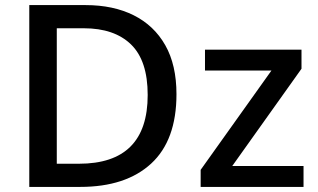

<svg xmlns="http://www.w3.org/2000/svg" viewBox="-20 -734 1248 754"><path d="M673 -364Q673 -183 573.5 -91.5Q474 0 295 0H95V-714H316Q425 -714 505 -674Q585 -634 629 -556.5Q673 -479 673 -364ZM560 -361Q560 -496 494.5 -559.5Q429 -623 309 -623H203V-91H290Q560 -91 560 -361ZM1172 0H768V-67L1046 -457H785V-539H1164V-464L892 -82H1172Z"/></svg>

Font: Noto Sans Medium
Style: Regular
Weight: 500
Designer: Monotype Design Team
Foundry: Monotype Imaging Inc.
Version: Version 2.007